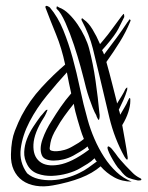

<svg xmlns="http://www.w3.org/2000/svg" viewBox="-20 -630 513 666"><path d="M422 -77Q420 -75 417 -79Q414 -83 412 -86Q377 -149 359.5 -221.5Q342 -294 325 -367Q314 -414 302 -462Q290 -510 264 -558Q261 -564 264 -566Q266 -567 267 -565.5Q268 -564 271 -562Q287 -551 301 -528Q315 -505 327 -477L338 -490Q355 -510 370 -531Q385 -552 401 -573Q403 -575 406 -579Q409 -583 410 -581Q411 -577 411 -572Q411 -570 410 -569Q402 -552 390.5 -530Q379 -508 349 -473L334 -456Q336 -453 337.5 -449.5Q339 -446 341 -441Q364 -471 384.5 -499Q405 -527 422 -553Q424 -555 425 -556.5Q426 -558 427 -560Q428 -562 429 -563Q435 -561 432 -556Q417 -519 395.5 -484.5Q374 -450 349 -415Q360 -376 369.5 -338Q379 -300 385 -277L386 -271Q394 -284 401.5 -296Q409 -308 415 -321Q417 -323 418 -324.5Q419 -326 421 -326Q422 -328 421.5 -323.5Q421 -319 421 -318Q416 -301 408.5 -284Q401 -267 392 -249Q394 -245 395 -240.5Q396 -236 397 -232Q405 -246 412.5 -258.5Q420 -271 423 -279Q424 -281 425 -283Q426 -285 427 -287Q428 -289 429 -290Q432 -290 432 -286.5Q432 -283 432 -279Q432 -263 425 -241Q418 -219 404 -196Q409 -167 414 -140Q419 -113 422 -90Q423 -86 423 -81.5Q423 -77 422 -77ZM322 -214Q321 -214 317.5 -221Q314 -228 314 -230Q308 -240 301.5 -256.5Q295 -273 289 -290.5Q283 -308 278.5 -325Q274 -342 271 -355Q269 -364 259.5 -398.5Q250 -433 236.5 -474Q223 -515 207 -551Q191 -587 177 -599Q175 -601 176 -603Q177 -605 177 -607Q177 -609 180 -607Q183 -605 185 -604Q202 -598 218.5 -582Q235 -566 249 -545.5Q263 -525 273.5 -503Q284 -481 289 -462Q303 -409 311.5 -349.5Q320 -290 325 -236Q326 -234 325.5 -224.5Q325 -215 322 -214ZM469 -5Q466 -4 461 -4H458Q439 -8 426 -13Q413 -18 397 -40Q389 -47 380.5 -60.5Q372 -74 365 -87Q358 -100 354.5 -110Q351 -120 355 -122Q356 -123 360 -120.5Q364 -118 368 -113.5Q372 -109 375.5 -104Q379 -99 381 -97Q389 -85 398.5 -74.5Q408 -64 416 -55Q429 -42 439.5 -31Q450 -20 466 -12Q473 -9 469 -5ZM236 -270Q218 -248 203 -227Q188 -206 177 -186Q159 -157 155 -134.5Q151 -112 153 -112Q153 -109 159.5 -107Q166 -105 177.5 -105.5Q189 -106 203.5 -110Q218 -114 233 -123Q244 -129 252.5 -134.5Q261 -140 271 -148Q264 -165 259 -181.5Q254 -198 249 -215Q245 -229 241.5 -242.5Q238 -256 236 -270ZM329 -53Q301 -29 260 -13Q219 3 164 13Q132 19 104.5 14.5Q77 10 57.5 -4Q38 -18 27.5 -41Q17 -64 18 -95Q19 -144 31.5 -176Q44 -208 55 -229Q83 -282 124 -326.5Q165 -371 206 -406Q194 -463 174.5 -510.5Q155 -558 138 -603Q137 -607 138 -608Q140 -611 145.5 -608.5Q151 -606 153 -604Q181 -571 199.5 -525.5Q218 -480 232 -429Q246 -378 257.5 -323Q269 -268 284 -215Q293 -182 307.5 -148.5Q322 -115 341 -85.5Q360 -56 384 -33.5Q408 -11 437 0H444H438Q403 0 376 -15Q349 -30 329 -53ZM308 -81Q297 -70 284 -62Q271 -54 259 -47Q241 -36 214.5 -28.5Q188 -21 161 -20Q134 -19 110.5 -27.5Q87 -36 75 -58Q63 -80 64 -103Q65 -126 73.5 -148Q82 -170 95.5 -190.5Q109 -211 121 -227Q126 -232 133.5 -241.5Q141 -251 145 -249Q145 -248 140 -237Q135 -226 132 -222Q98 -169 96 -129Q94 -89 117 -70Q140 -51 184 -58.5Q228 -66 285 -108L289 -111Q286 -115 284 -122Q273 -113 260.5 -105.5Q248 -98 234 -90Q217 -81 199.5 -77Q182 -73 166.5 -73Q151 -73 140 -77.5Q129 -82 125 -92Q116 -114 127.5 -147Q139 -180 160 -212Q174 -235 190.5 -259Q207 -283 227 -306Q223 -324 219 -343Q215 -362 212 -379Q179 -343 143 -299Q107 -255 82.5 -208Q58 -161 52 -114.5Q46 -68 74 -29Q90 -15 112.5 -9.5Q135 -4 160 -5Q185 -6 210 -13Q235 -20 255 -30Q272 -38 286.5 -48.5Q301 -59 316 -70Q313 -72 311.5 -75Q310 -78 308 -81Z"/></svg>

Font: Akronim
Style: Regular
Weight: 400
Designer: Grzegorz Klimczewski
Foundry: Fonty.PL
Version: Version 1.001